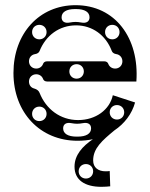

<svg xmlns="http://www.w3.org/2000/svg" viewBox="-20 -532 580 742"><path d="M372 190C384 190 398 189 406 188L404 129C398 130 391 130 388 130C360 130 340 116 340 88C340 41 375 11 422 -28C461 -54 490 -92 502 -136L416 -164C404 -108 350 -68 282 -68C213 -68 158 -110 133 -173C130 -181 123 -187 112 -190C100 -193 92 -203 92 -217C92 -233 104 -245 120 -245C132 -245 142 -238 146 -228C148 -221 154 -217 162 -217H507C519 -385 425 -512 272 -512C132 -512 32 -403 32 -250C32 -97 135 12 280 12C301 12 320 10 339 6C299 33 268 67 268 112C268 164 308 190 372 190ZM120 -267C104 -267 92 -279 92 -295C92 -310 102 -321 116 -323C124 -324 131 -329 133 -335C157 -395 209 -434 274 -434C337 -434 389 -396 412 -335C414 -329 421 -324 429 -323C443 -321 453 -310 453 -295C453 -279 441 -267 425 -267C413 -267 403 -274 399 -284C397 -291 391 -295 383 -295H162C154 -295 148 -291 146 -284C142 -274 132 -267 120 -267ZM132 -64C116 -64 104 -76 104 -92C104 -108 116 -120 132 -120C148 -120 160 -108 160 -92C160 -76 148 -64 132 -64ZM224 -36C224 -52 236 -60 256 -56C272 -53 284 -53 300 -56C320 -60 332 -52 332 -36C332 -16 314 -4 280 -4H276C242 -4 224 -16 224 -36ZM432 -70C416 -70 404 -82 404 -98C404 -114 416 -126 432 -126C448 -126 460 -114 460 -98C460 -82 448 -70 432 -70ZM132 -380C116 -380 104 -392 104 -408C104 -424 116 -436 132 -436C148 -436 160 -424 160 -408C160 -392 148 -380 132 -380ZM218 -465C218 -485 236 -497 270 -497H274C308 -497 326 -485 326 -465C326 -449 314 -441 294 -445C278 -448 266 -448 250 -445C230 -441 218 -449 218 -465ZM414 -380C398 -380 386 -392 386 -408C386 -424 398 -436 414 -436C430 -436 442 -424 442 -408C442 -392 430 -380 414 -380ZM276 -228C260 -228 248 -240 248 -256C248 -272 260 -284 276 -284C292 -284 304 -272 304 -256C304 -240 292 -228 276 -228ZM312 158C296 158 284 146 284 130C284 114 296 102 312 102C328 102 340 114 340 130C340 146 328 158 312 158Z"/></svg>

Font: Apfel Grotezk Brukt
Style: Regular
Weight: 300
Designer: Luigi Gorlero
Foundry: © 2023, Luigi Gorlero & Collletttivo
Version: Version 2.000;Glyphs 3.2 (3217)